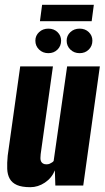

<svg xmlns="http://www.w3.org/2000/svg" viewBox="-20 -771 435 798"><path d="M106 7Q71 7 50.5 -2Q30 -11 20.5 -28Q11 -45 10 -69Q9 -93 12 -124L64 -495H200L149 -130Q148 -121 148 -113.5Q148 -106 150.5 -100.5Q153 -95 158.5 -91.5Q164 -88 173 -88Q181 -88 186.5 -90.5Q192 -93 196.5 -96Q201 -99 203 -102L259 -495H395L326 0H210L208 -63Q195 -31 166.5 -12Q138 7 106 7ZM181 -550Q158 -550 142.5 -565Q127 -580 127 -602Q127 -623 142.5 -637.5Q158 -652 181 -652Q204 -652 219 -637.5Q234 -623 234 -602Q234 -580 219 -565Q204 -550 181 -550ZM311 -550Q288 -550 272.5 -565Q257 -580 257 -602Q257 -623 272.5 -637.5Q288 -652 311 -652Q334 -652 349 -637.5Q364 -623 364 -602Q364 -580 349 -565Q334 -550 311 -550ZM146 -683 155 -751H370L361 -683Z"/></svg>

Font: Alumni Sans ExtraBold
Style: Italic
Weight: 800
Italic angle: -8°
Designer: Robert E. Leuschke
Foundry: Robert E. Leuschke
Version: Version 1.016